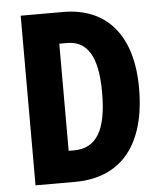

<svg xmlns="http://www.w3.org/2000/svg" viewBox="-52 -759 679 805"><g transform="rotate(-5 288.0 -357.0)"><path d="M533 -368C533 -593 425 -714 244 -714H65V0H231C428 0 533 -133 533 -368ZM377 -363C377 -206 334 -132 238 -132H216V-583H248C333 -583 377 -518 377 -363Z"/></g></svg>

Font: Noto Sans Sinhala UI ExtraCondensed ExtraBold
Style: Regular
Weight: 800
Width: 2
Designer: Jelle Bosma - Monotype Design Team
Foundry: Monotype Imaging Inc.
Version: Version 2.006